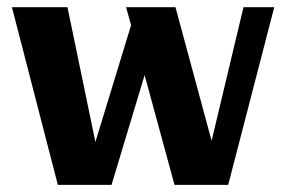

<svg xmlns="http://www.w3.org/2000/svg" viewBox="-20 -519 803 539"><path d="M469.9 0 334.1 -498.7H472.6L585.9 -80H563.6L663.5 -498.7H749.9L620.6 0ZM142.4 0 13.5 -498.7H169.4L256.2 -80H235.4L356.1 -474.7L417.4 -412.4L293.1 0Z"/></svg>

Font: Sutasoma
Style: Regular
Weight: 400
Designer: Izhar Fathurrohim, Akbar Rohmanto, Arusyal Khofiqoini
Foundry: Kiwari Kolektiv
Version: Version 1.102